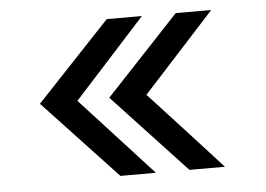

<svg xmlns="http://www.w3.org/2000/svg" viewBox="-41 -529 805 582"><g transform="rotate(-5 361.5 -238.5)"><path d="M79 -239 303 -477H410L193 -238Q265 -159 411 0H303ZM290 -239 513 -477H621L403 -238Q545 -84 621 0H513Z"/></g></svg>

Font: Coval
Style: Bold
Weight: 700
Foundry: Context Ltd
Version: Version 001.000